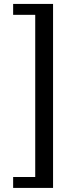

<svg xmlns="http://www.w3.org/2000/svg" viewBox="-20 -777 374 963"><path d="M45.9 110.8V165.5H246.1V-757.3H45.9V-702.6H156.7V110.8Z"/></svg>

Font: Basic
Style: Regular
Weight: 400
Designer: Magnus Gaarde
Foundry: Magnus Gaarde
Version: Version 1.001